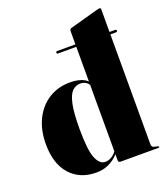

<svg xmlns="http://www.w3.org/2000/svg" viewBox="-140 -851 828 958"><g transform="rotate(-20 274.0 -372.5)"><path d="M223 -620.5Q223 -627 229.5 -627H326.5V-694.5Q326.5 -708.5 335 -710.5L487 -752.5Q497 -755 500.5 -755Q507.5 -755 507.5 -748V-627H538Q544.5 -627 544.5 -620.5Q544.5 -614 538 -614H507.5V-32Q507.5 -15.5 519.5 -13L538.5 -8.5Q544.5 -7 544.5 -4Q544.5 0 539.5 0H338.5Q326.5 0 326.5 -11V-43.5Q277.5 10 207.5 10Q120.5 10 69 -47.2Q17.5 -104.5 17.5 -208.5Q17.5 -284 45.2 -340Q73 -396 122 -427Q171 -458 234.5 -458Q297 -458 326.5 -430V-614H229.5Q223 -614 223 -620.5ZM201.5 -223.5Q201.5 -111.5 219 -68.2Q236.5 -25 266.5 -25Q300.5 -25 326.5 -59V-412Q311 -435 281.5 -435Q257.5 -435 239.5 -417.8Q221.5 -400.5 211.5 -354.8Q201.5 -309 201.5 -223.5Z"/></g></svg>

Font: Fraunces 144pt Black
Style: Regular
Weight: 900
Version: Version 1.000;[0bf87f6ff]